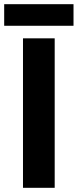

<svg xmlns="http://www.w3.org/2000/svg" viewBox="-20 -897 371 917"><path d="M89.8 0V-713.9H241.2V0ZM331.1 -877V-773.9H0V-877Z"/></svg>

Font: Wonky
Style: Regular
Weight: 400
Designer: Monotype Design Team
Foundry: Monotype Imaging Inc.
Version: Version 3.000